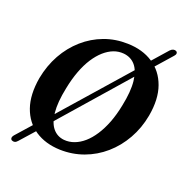

<svg xmlns="http://www.w3.org/2000/svg" viewBox="-104 -606 735 748"><g transform="rotate(20 263.5 -232.0)"><path d="M21 40.5Q16 37.5 16 31.8Q16 26 21 20L118.5 -90L128 -97L389 -394L396.5 -406L478 -498.5Q484 -505 490.5 -506.8Q497 -508.5 502.5 -506Q508 -503 508 -497.5Q508 -492 502.5 -486L410 -381L401 -375L143 -80L136 -69L44.5 34Q39 40.5 33 42Q27 43.5 21 40.5ZM317 -468Q378.5 -466.5 422 -438Q465.5 -409.5 484.2 -357.5Q503 -305.5 490 -233Q480 -178.5 454.2 -133Q428.5 -87.5 390.8 -54.8Q353 -22 306.5 -5Q260 12 208.5 10.5Q148 8.5 105.2 -19.8Q62.5 -48 44.2 -100Q26 -152 38.5 -224.5Q49 -279.5 74.2 -324.8Q99.5 -370 136.8 -402.8Q174 -435.5 219.8 -452.5Q265.5 -469.5 317 -468ZM210.5 -31Q232 -29 253 -36.8Q274 -44.5 293 -61Q312 -77.5 328.5 -102.8Q345 -128 357.8 -161Q370.5 -194 378.5 -234.5Q391.5 -297 387 -338.5Q382.5 -380 364 -401.8Q345.5 -423.5 315 -426.5Q293.5 -428.5 273.2 -420.8Q253 -413 234.2 -396.5Q215.5 -380 199.2 -355Q183 -330 170.5 -296.8Q158 -263.5 150 -223Q137 -160.5 141.2 -119Q145.5 -77.5 163.5 -55.8Q181.5 -34 210.5 -31Z"/></g></svg>

Font: Fraunces
Style: Italic
Weight: 400
Italic angle: -16°
Version: Version 1.000;[b76b70a41]